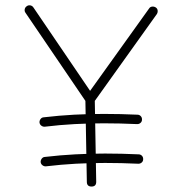

<svg xmlns="http://www.w3.org/2000/svg" viewBox="-20 -681 678 719"><path d="M132.3 -73.7Q131.8 -80.6 136.2 -86.7Q140.6 -92.8 147.9 -93.3Q206.1 -100.1 261.7 -103Q317.4 -106 373.5 -106Q436 -106 499 -103Q506.3 -103 511.5 -97.7Q516.6 -92.3 516.1 -84.5Q516.1 -77.1 510.5 -72.3Q504.9 -67.4 497.1 -67.9Q434.1 -70.8 373.5 -70.8Q318.8 -70.8 263.9 -67.9Q209 -64.9 151.9 -58.1Q145 -57.6 139.2 -62Q133.3 -66.4 132.3 -73.7ZM127.9 -222.2Q127.4 -229 131.8 -235.1Q136.2 -241.2 143.6 -241.7Q201.7 -248.5 257.3 -251.5Q313 -254.4 369.1 -254.4Q431.6 -254.4 494.6 -251.5Q502 -251.5 507.1 -246.1Q512.2 -240.7 511.7 -232.9Q511.7 -225.6 506.1 -220.7Q500.5 -215.8 492.7 -216.3Q429.7 -219.2 369.1 -219.2Q314.5 -219.2 259.5 -216.3Q204.6 -213.4 147.5 -206.5Q140.6 -206.1 134.8 -210.4Q128.9 -214.8 127.9 -222.2ZM322.8 17.6Q305.2 17.6 305.2 0L299.8 -303.2L75.7 -632.8Q71.3 -638.7 72.5 -646Q73.7 -653.3 80.1 -657.7Q85.9 -662.1 93.3 -660.9Q100.6 -659.7 105 -653.3L317.4 -340.8L538.1 -648.9Q542 -655.3 549.3 -656.2Q556.6 -657.2 563 -653.3Q569.3 -649.4 570.3 -642.1Q571.3 -634.8 567.4 -628.4L335 -303.2L340.3 0Q340.3 17.6 322.8 17.6Z"/></svg>

Font: Mikhak-DS1-FD ExtraLight
Style: Regular
Weight: 200
Designer: Amin Abedi
Version: Version 3.2